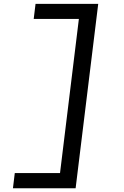

<svg xmlns="http://www.w3.org/2000/svg" viewBox="-20 -851 640 994"><path d="M371.5 123.5H47L56.5 45H329L286.5 79.5L392.5 -787L427 -753H154.5L164 -831H488.5Z"/></svg>

Font: Spline Sans Mono
Style: Italic
Weight: 400
Italic angle: -4°
Monospace: yes
Designer: Eben Sorkin, Mirko Velimirovic
Foundry: Sorkin Type
Version: Version 1.004